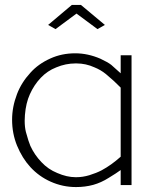

<svg xmlns="http://www.w3.org/2000/svg" viewBox="-20 -750 586 778"><path d="M469 -526H513V0H469V-61Q453 -49 420 -29Q390 -10 358 -1Q325 8 288 8Q234 8 185 -14Q138 -35 103 -73Q70 -109 49 -160Q29 -209 29 -265Q29 -317 49 -369Q67 -416 103 -455Q135 -491 184 -513Q230 -534 285 -534Q336 -534 387 -512Q417 -498 431 -487Q464 -457 469 -453ZM392 -60Q431 -81 469 -115V-395Q444 -421 409 -450Q388 -467 363 -477Q328 -493 290 -493Q288 -493 286 -493Q246 -493 208 -477Q172 -463 145 -434.5Q118 -406 101 -368Q85 -333 81 -284Q80 -272 80 -261Q80 -235 85 -215Q96 -175 103 -159Q120 -122 148 -93Q175 -64 212 -49Q251 -32 286 -32Q288 -32 290 -32Q315 -32 342 -40Q371 -49 392 -60ZM175 -649 271 -730H308L405 -649L375 -632L290 -695L205 -632Z"/></svg>

Font: Oxford Sans
Style: Regular
Weight: 300
Designer: Matt McInerney, Pablo Impallari, Rodrigo Fuenzalida
Foundry: Matt McInerney, Pablo Impallari, Rodrigo Fuenzalida
Version: Version 3.000g; ttfautohint (v1.5) -l 8 -r 28 -G 28 -x 14 -D